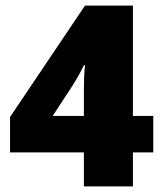

<svg xmlns="http://www.w3.org/2000/svg" viewBox="-20 -669 584 689"><path d="M530 -122V-253H457V-649H285L16 -249V-122H281V0H457V-122ZM281 -253H169L234 -352C252 -380 269 -409 281 -435H285C282 -406 281 -377 281 -340Z"/></svg>

Font: Noto Sans Telugu SemiCondensed Black
Style: Regular
Weight: 900
Width: 4
Designer: Jelle Bosma - Monotype Design Team
Foundry: Monotype Imaging Inc.
Version: Version 2.005